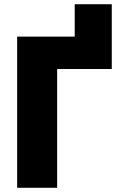

<svg xmlns="http://www.w3.org/2000/svg" viewBox="-20 -887 562 907"><path d="M508 -561H250V0H61V-714H333V-867H508Z"/></svg>

Font: Noto Sans Display Black Narrow
Style: Regular
Weight: 900
Width: 4
Designer: Monotype Design team
Foundry: Monotype Imaging Inc.
Version: Version 1.000